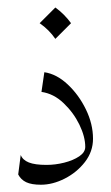

<svg xmlns="http://www.w3.org/2000/svg" viewBox="-20 -493 301 520"><path d="M100.1 -297.4Q133.3 -292.5 163.3 -264.4Q193.4 -236.3 212.6 -196.8Q231.9 -157.2 231.9 -117.2Q231.9 -82.5 210 -54.2Q188 -25.9 155.3 -9.3Q122.6 7.3 90.8 7.3Q65.4 7.3 51 0.5Q36.6 -6.3 29.3 -20.5L36.1 -73.2Q41.5 -59.6 58.1 -53Q74.7 -46.4 106 -46.4Q129.9 -46.4 154.1 -52.5Q178.2 -58.6 194.6 -69.6Q210.9 -80.6 210.9 -95.2Q210.9 -122.6 195.1 -155.3Q179.2 -188 152.3 -213.6Q125.5 -239.3 92.3 -244.1ZM129.9 -472.7Q154.3 -455.1 172.4 -430.2L129.9 -387.7Q113.3 -412.1 87.4 -430.2Z"/></svg>

Font: Lateef ExtraLight
Style: Regular
Weight: 200
Designer: SIL International
Foundry: SIL International
Version: Version 4.200